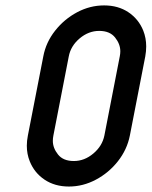

<svg xmlns="http://www.w3.org/2000/svg" viewBox="-20 -681 558 706"><path d="M363.8 -182.6 420.4 -473.6Q422.4 -483.4 422.4 -492.2Q422.4 -519 403.1 -543.2Q383.8 -567.4 344.7 -567.4Q305.7 -567.4 272.9 -539.8Q240.2 -512.2 232.9 -473.6L176.3 -182.6Q174.3 -172.4 174.3 -163.1Q174.3 -136.7 193.4 -112.8Q212.4 -88.9 251.5 -88.9Q290.5 -88.9 323.2 -116.5Q356 -144 363.8 -182.6ZM457.5 -182.6Q447.3 -130.9 413.6 -88.1Q379.9 -45.4 332.5 -20.3Q285.2 4.9 233.4 4.9Q181.6 4.9 144 -20.3Q106.4 -45.4 89.4 -87.9Q78.6 -114.7 78.6 -145Q78.6 -163.1 82.5 -182.6L139.2 -473.6Q148.9 -525.4 182.6 -568.1Q216.3 -610.8 263.7 -636Q311 -661.1 362.8 -661.1Q414.6 -661.1 452.1 -636Q489.7 -610.8 506.8 -568.4Q517.6 -541 517.6 -510.3Q517.6 -492.7 514.2 -473.6Z"/></svg>

Font: Lambda
Style: Italic
Weight: 400
Italic angle: -11°
Designer: GGBotNet
Version: 0.22